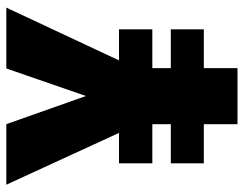

<svg xmlns="http://www.w3.org/2000/svg" viewBox="-100 -654 754 593"><g transform="rotate(-90 276.5 -357.0)"><path d="M277 -468 190 -714H3L163 -366H69V-263H190V-206H69V-104H190V0H363V-104H483V-206H363V-263H483V-366H387L550 -714H362Z"/></g></svg>

Font: Noto Sans Khmer SemiCondensed Black
Style: Regular
Weight: 900
Width: 4
Designer: Danh Hong and the Monotype Design Team
Foundry: Monotype Imaging Inc.
Version: Version 2.004